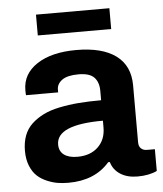

<svg xmlns="http://www.w3.org/2000/svg" viewBox="-52 -746 683 803"><g transform="rotate(-5 290.0 -344.0)"><path d="M128.9 -612.8V-700.2H437V-612.8ZM203.1 12.2Q179.7 12.2 158.4 8.8Q137.2 5.4 113.5 -4.6Q89.8 -14.6 72.8 -30.3Q55.7 -45.9 44.4 -73.2Q33.2 -100.6 33.2 -136.2Q33.2 -172.4 43.9 -200.7Q54.7 -229 75.9 -248.8Q97.2 -268.6 125.5 -282.7Q153.8 -296.9 192.9 -304.9Q231.9 -313 274.4 -316.4Q316.9 -319.8 369.1 -319.8V-358.9Q369.1 -395.5 349.9 -415.8Q330.6 -436 284.2 -436Q237.3 -436 215.1 -419.9Q192.9 -403.8 192.9 -379.9V-368.2H58.1Q57.1 -374 57.1 -389.2Q57.1 -457.5 118.4 -497.8Q179.7 -538.1 283.2 -538.1Q392.1 -538.1 450 -495.4Q507.8 -452.6 507.8 -370.1V-130.9Q507.8 -113.8 517.3 -105Q526.9 -96.2 542 -96.2H575.2V-4.9Q542 11.2 493.2 11.2Q450.2 11.2 421.1 -7.6Q392.1 -26.4 382.8 -59.1H376Q314.5 12.2 203.1 12.2ZM250 -92.8Q304.7 -92.8 336.9 -123.8Q369.1 -154.8 369.1 -205.1V-233.9Q173.8 -233.9 173.8 -150.9Q173.8 -122.6 193.8 -107.7Q213.9 -92.8 250 -92.8Z"/></g></svg>

Font: Archivo
Style: Bold
Weight: 700
Designer: Hector Gatti
Foundry: Omnibus-Type
Version: Version 2.001